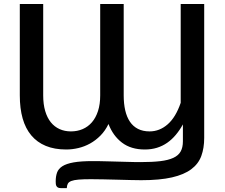

<svg xmlns="http://www.w3.org/2000/svg" viewBox="-20 -740 1126 960"><path d="M1001 -720V-50.5Q1001 0.5 986.5 40Q972 79.5 936.2 106.2Q900.5 133 839.8 147Q779 161 686 161Q666 161 634.5 160.2Q603 159.5 567.8 158.5Q532.5 157.5 497.2 156.8Q462 156 434.5 156Q396 156 372.8 158Q349.5 160 336.5 165Q323.5 170 319 178.8Q314.5 187.5 314 200.5H283.5Q274.5 200.5 269.5 197.5Q264.5 194.5 262 189.8Q259.5 185 259 179Q258.5 173 258.5 167Q258.5 142 265.2 123Q272 104 291.8 91.2Q311.5 78.5 348 72Q384.5 65.5 444 65.5Q459 65.5 479 65.8Q499 66 521.2 66.8Q543.5 67.5 566.5 68Q589.5 68.5 611 69.2Q632.5 70 650.8 70.2Q669 70.5 682 70.5Q740.5 70.5 781 65.8Q821.5 61 846.8 49.2Q872 37.5 883.2 17.5Q894.5 -2.5 894.5 -33.5V-118Q878.5 -89 859 -65.8Q839.5 -42.5 816.2 -26.2Q793 -10 765 -1.2Q737 7.5 704 7.5Q635 7.5 590 -26.8Q545 -61 522.5 -120Q506 -86 482.2 -62Q458.5 -38 430.5 -22.5Q402.5 -7 372 0.2Q341.5 7.5 311 7.5Q252.5 7.5 209 -10.5Q165.5 -28.5 136.5 -63Q107.5 -97.5 93.2 -147.8Q79 -198 79 -263V-720H196V-263Q196 -218.5 206 -184.8Q216 -151 234.2 -128.5Q252.5 -106 278 -94.5Q303.5 -83 334.5 -83Q366.5 -83 393.2 -94.5Q420 -106 439.5 -128.5Q459 -151 470 -184.8Q481 -218.5 481 -263V-720H598.5V-263Q598.5 -221.5 606.2 -188Q614 -154.5 629.8 -131.2Q645.5 -108 670 -95.5Q694.5 -83 728 -83Q778 -83 818.5 -118.5Q859 -154 883.5 -226V-720Z"/></svg>

Font: Lato SemiBold
Style: Regular
Weight: 600
Designer: Lukasz Dziedzic with Adam Twardoch and Botio Nikoltchev
Foundry: tyPoland Lukasz Dziedzic
Version: Version 2.015; 2015-08-06; http://www.latofonts.com/